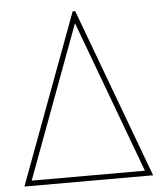

<svg xmlns="http://www.w3.org/2000/svg" viewBox="-52 -774 696 820"><g transform="rotate(-5 295.5 -364.0)"><path d="M19.5 0 290 -727.5H300.8L571.3 0ZM52.7 -22.5H538.1L295.9 -674.8H294.9Z"/></g></svg>

Font: Inter 24pt Thin
Style: Regular
Weight: 250
Designer: Rasmus Andersson
Foundry: rsms
Version: Version 4.001;git-66647c0bb